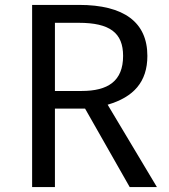

<svg xmlns="http://www.w3.org/2000/svg" viewBox="-20 -763 689 783"><path d="M509 0H620L419 -336C525 -367 581 -429 581 -535C581 -672 486 -743 302 -743H111V0H204V-320H327ZM204 -392V-670H301C428 -670 482 -629 482 -535C482 -432 420 -392 313 -392Z"/></svg>

Font: Glow Sans SC Normal Book
Style: Regular
Weight: 500
Designer: Ryoko NISHIZUKA (kana, bopomofo & ideographs); Paul D. Hunt (Latin, Greek & Cyrillic); Sandoll Communications, Soo-young
Version: Version 0.93